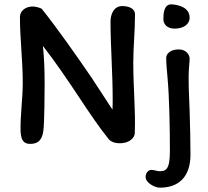

<svg xmlns="http://www.w3.org/2000/svg" viewBox="-20 -662 962 886"><path d="M772 -642C735 -643 734 -597 734 -573C734 -559 742 -530 787 -530C825 -530 855 -549 855 -580C855 -625 811 -639 772 -642ZM490 -562C490 -446 500 -330 500 -201C500 -190 500 -172 499 -156L405 -300C331 -408 248 -527 172 -622C159 -628 143 -632 130 -632C103 -632 72 -616 72 -582C72 -483 85 -387 85 -279C85 -205 73 -130 75 -54C78 -12 91 2 120 2C161 2 175 -22 180 -58C185 -93 186 -233 186 -274C186 -335 184 -396 178 -450C233 -380 292 -293 343 -216C390 -145 437 -75 480 -22C485 -14 502 -1 531 -1C584 -1 602 -31 602 -48C606 -155 595 -253 595 -373C595 -445 603 -517 603 -595C603 -626 569 -634 544 -634C505 -634 490 -596 490 -562ZM805 -434C763 -434 747 -411 747 -396C747 -369 750 -335 753 -305C762 -207 764 -57 764 36C764 125 743 128 715 128C703 128 693 122 679 122C665 122 652 135 652 155C652 181 693 204 718 204C803 204 859 156 859 51C859 -8 857 -89 855 -151C853 -220 847 -292 853 -361C854 -372 855 -384 855 -392C855 -408 840 -434 805 -434Z"/></svg>

Font: Itim
Style: Regular
Weight: 400
Designer: CadsonDemak Team
Foundry: Pablo Impallari
Version: Version 1.002;PS 001.002;hotconv 1.0.88;makeotf.lib2.5.64775